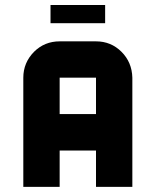

<svg xmlns="http://www.w3.org/2000/svg" viewBox="-20 -728 606 748"><path d="M495.6 0H354V-141.6H212.4V0H70.8V-425.3Q70.8 -483.9 112.8 -526.4Q153.8 -566.9 212.4 -566.9H354Q412.6 -566.9 453.4 -526.1Q494.1 -485.4 495.6 -425.3ZM354 -283.7V-425.3H212.4V-283.7ZM389.6 -637.7H176.8V-708.5H389.6Z"/></svg>

Font: Blazma
Style: Regular
Weight: 400
Designer: GGBotNet
Version: 1.00